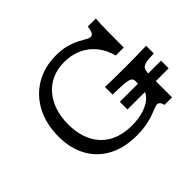

<svg xmlns="http://www.w3.org/2000/svg" viewBox="-130 -785 1000 1000"><g transform="rotate(-45 370.0 -285.0)"><path d="M373.4 11.3Q283.1 11.3 217.7 -23.8Q152.4 -58.9 117.3 -123Q82.3 -187.1 82.3 -273.4Q82.3 -365.3 119 -435.1Q155.6 -504.8 221 -543.5Q286.3 -582.3 371.8 -582.3Q416.9 -582.3 449.6 -573Q482.3 -563.7 504.8 -552Q527.4 -540.3 542.7 -531Q558.1 -521.8 568.5 -521.8Q579.8 -521.8 586.3 -533.9Q592.7 -546 596 -571H654.8Q653.2 -553.2 652.4 -529.8Q651.6 -506.5 651.2 -466.9Q650.8 -427.4 650.8 -361.3H591.9Q578.2 -413.7 548 -450.8Q517.7 -487.9 474.6 -507.7Q431.5 -527.4 377.4 -527.4Q328.2 -527.4 288.3 -509.7Q248.4 -491.9 220.6 -459.3Q192.7 -426.6 177.8 -382.3Q162.9 -337.9 162.9 -284.7Q162.9 -208.9 190.3 -154.8Q217.7 -100.8 269.4 -72.2Q321 -43.5 394.4 -43.5Q446 -43.5 485.5 -56.9Q525 -70.2 547.6 -93.1Q570.2 -116.1 570.2 -145.2V-194.4Q570.2 -207.3 562.1 -214.5Q554 -221.8 525.8 -225Q497.6 -228.2 436.3 -229V-285.5Q446 -284.7 466.1 -284.3Q486.3 -283.9 516.9 -283.5Q547.6 -283.1 588.7 -283.1Q634.7 -283.1 671.8 -283.9Q708.9 -284.7 739.5 -285.5V-229Q698.4 -228.2 678.2 -223.4Q658.1 -218.5 651.6 -206Q645.2 -193.5 645.2 -167.7V0H588.7Q587.9 -12.1 580.6 -21Q573.4 -29.8 564.5 -29.8Q556.5 -29.8 541.5 -23.8Q526.6 -17.7 503.6 -9.3Q480.6 -0.8 448.4 5.2Q416.1 11.3 373.4 11.3ZM436.3 -119.4V-175.8H739.5V-119.4Z"/></g></svg>

Font: Playfair 5pt SemiExpanded Light
Style: Regular
Weight: 300
Width: 6
Designer: Claus Eggers Sørensen
Foundry: Claus Eggers Sørensen
Version: Version 2.203